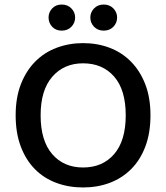

<svg xmlns="http://www.w3.org/2000/svg" viewBox="-20 -812 733 846"><path d="M643 -304Q643 -226 620.5 -166.5Q598 -107 558 -67Q518 -27 464 -6.5Q410 14 346 14Q282 14 227.5 -6.5Q173 -27 133.5 -67Q94 -107 71.5 -166.5Q49 -226 49 -304Q49 -382 72 -441Q95 -500 135 -540.5Q175 -581 229.5 -601.5Q284 -622 346 -622Q409 -622 463 -601.5Q517 -581 557 -540.5Q597 -500 620 -441Q643 -382 643 -304ZM534 -304Q534 -416 483 -474.5Q432 -533 346 -533Q262 -533 210.5 -474Q159 -415 159 -304Q159 -192 210 -133Q261 -74 346 -74Q432 -74 483 -133Q534 -192 534 -304ZM311 -735Q311 -711 294.5 -694Q278 -677 252 -677Q226 -677 210 -694Q194 -711 194 -735Q194 -758 210 -775Q226 -792 252 -792Q278 -792 294.5 -775Q311 -758 311 -735ZM496 -735Q496 -711 479.5 -694Q463 -677 437 -677Q411 -677 394.5 -694Q378 -711 378 -735Q378 -758 394.5 -775Q411 -792 437 -792Q463 -792 479.5 -775Q496 -758 496 -735Z"/></svg>

Font: Baloo Thambi 2 Medium
Style: Regular
Weight: 500
Designer: Aadarsh Rajan and Ek Type
Foundry: Ek Type
Version: Version 1.640;hotconv 1.0.111;makeotfexe 2.5.65597; ttfautoh